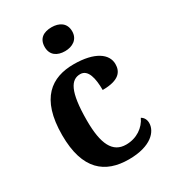

<svg xmlns="http://www.w3.org/2000/svg" viewBox="-189 -866 871 975"><g transform="rotate(-30 246.5 -379.0)"><path d="M270 -628C313 -628 351 -650 351 -698C351 -748 313 -768 270 -768C224 -768 190 -748 190 -698C190 -650 224 -628 270 -628ZM276 10C407 10 457 -50 457 -99C457 -118 449 -134 433 -143C412 -97 364 -62 301 -62C222 -62 189 -131 189 -267C189 -439 223 -489 277 -489C323 -489 336 -430 336 -362C435 -362 458 -401 458 -444C458 -503 397 -549 273 -549C144 -549 43 -482 43 -266C43 -62 138 10 276 10Z"/></g></svg>

Font: Noto Serif Tamil SemiCondensed
Style: Bold
Weight: 700
Width: 4
Designer: Indian Type Foundry, Tom Grace, and the Monotype Design Team
Foundry: Monotype Imaging Inc.
Version: Version 2.004